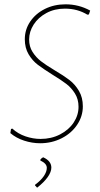

<svg xmlns="http://www.w3.org/2000/svg" viewBox="-20 -660 463 890"><path d="M398 -611 392 -593 385 -592Q339 -620 281 -620Q233 -620 195 -599.5Q157 -579 136 -546Q115 -513 115 -477Q115 -444 131 -419Q147 -394 169.5 -376.5Q192 -359 232 -335Q276 -309 302 -289Q328 -269 346 -238.5Q364 -208 364 -167Q364 -121 337.5 -81.5Q311 -42 265.5 -19Q220 4 166 4Q129 4 92 -8Q55 -20 28 -43L31 -62L37 -64Q63 -40 98 -28Q133 -16 168 -16Q218 -16 258.5 -37Q299 -58 321.5 -92Q344 -126 344 -165Q344 -200 327.5 -226.5Q311 -253 287.5 -271Q264 -289 223 -314Q180 -341 155 -360Q130 -379 112.5 -408.5Q95 -438 95 -478Q95 -523 120 -560Q145 -597 188 -618.5Q231 -640 284 -640Q345 -640 398 -611ZM218 117Q218 137 201 161Q184 185 152 210L142 199L143 196Q169 177 183 156.5Q197 136 197 118Q197 98 167 84V80Q172 73 180 69Q218 86 218 117Z"/></svg>

Font: Luna Sans Thin
Style: Italic
Weight: 250
Italic angle: -7°
Designer: Juan Pablo del Peral
Foundry: Huerta Tipografica
Version: Version 2.001; ttfautohint (v1.5)